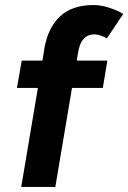

<svg xmlns="http://www.w3.org/2000/svg" viewBox="-20 -740 508 760"><path d="M350 -720Q379 -720 410.5 -710Q442 -700 468 -685L403 -588Q375 -604 354 -604Q327 -604 310.5 -585.5Q294 -567 288 -526L284 -500H405L387 -392H265L199 0H64L130 -392H47L66 -500H148L156 -550Q171 -633 219 -676.5Q267 -720 350 -720Z"/></svg>

Font: Oak Sans
Style: Bold Italic
Weight: 700
Italic angle: -9.5°
Foundry: Erik Kennedy, Walven
Version: Version 1.000